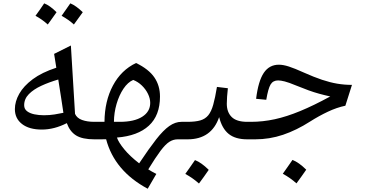

<svg xmlns="http://www.w3.org/2000/svg" viewBox="-20 -836 2192 1152"><path d="M317.9 -429.7 304.7 -512.7 405.3 -563 430.2 -152.8Q441.4 -127.4 472.2 -116.2Q502.9 -105 546.4 -105H546.9V0H546.4Q474.1 0 436.5 -23.4Q398.9 -46.9 380.9 -97.2Q305.2 -58.6 231 -58.6Q155.3 -58.6 112.3 -91.8Q69.3 -125 69.3 -181.2Q69.3 -227.1 95.5 -273.4Q121.6 -319.8 176.3 -360.6Q231 -401.4 317.9 -429.7ZM329.6 -358.9Q274.4 -342.8 227.8 -321.3Q181.2 -299.8 153.1 -271.2Q125 -242.7 125 -204.6Q125 -182.1 142.1 -168.9Q159.2 -155.8 186.3 -150.1Q213.4 -144.5 243.7 -144.5Q276.9 -144.5 307.6 -149.4Q338.4 -154.3 360.4 -159.2Q353.5 -207 346.4 -252Q339.4 -296.9 329.6 -358.9ZM192.9 -741.2Q222.2 -780.8 245.1 -815.9Q278.8 -803.2 319.3 -762.7Q306.2 -743.7 293 -725.6Q279.8 -707.5 266.6 -689Q232.9 -719.7 192.9 -741.2ZM349.6 -741.2Q371.1 -770.5 401.9 -815.9Q435.1 -802.7 476.6 -762.7Q446.8 -720.7 423.3 -689Q393.6 -716.8 349.6 -741.2Z M796.4 -458Q872.6 -420.9 906.2 -371.6Q939.9 -322.3 939.9 -256.8Q939.9 -143.1 873 -81.8Q806.2 -20.5 681.6 -10.7Q691.4 18.1 725.1 59.3Q758.8 100.6 814.9 144Q874 55.2 917 0.2Q960 -54.7 995.8 -79.8Q1031.7 -105 1068.8 -105H1069.3V0H1045.9Q1019.5 0 995.8 15.1Q972.2 30.3 942.9 69.3Q913.6 108.4 869.6 180.2Q878.9 186 891.8 193.6Q904.8 201.2 918 207.5L866.2 296.4Q667 189.5 616.7 -0.5Q599.1 0 582.8 0Q566.4 0 546.9 0Q530.3 0 530.3 -33.2V-71.8Q530.3 -105 546.9 -105H606.9Q607.9 -229.5 657.5 -322.5Q707 -415.5 796.4 -458ZM779.3 -356.4Q747.1 -342.8 720.9 -304Q694.8 -265.1 679.4 -212.4Q664.1 -159.7 663.6 -105H699.2Q785.2 -105 833.3 -135.5Q881.3 -166 881.3 -218.8Q881.3 -245.1 867.9 -272.7Q854.5 -300.3 831.3 -322.8Q808.1 -345.2 779.3 -356.4Z M1069.3 0Q1052.7 0 1052.7 -33.2V-71.8Q1052.7 -105 1069.3 -105H1105Q1151.9 -105 1181.6 -113.5Q1211.4 -122.1 1229.7 -144.5Q1248 -167 1259.5 -208.3Q1271 -249.5 1281.7 -314.5L1347.2 -306.6Q1344.2 -279.3 1342.5 -255.9Q1340.8 -232.4 1340.8 -213.4Q1340.8 -163.1 1370.1 -134Q1399.4 -105 1463.9 -105H1464.4V0H1463.9Q1392.1 0 1352.1 -32.5Q1312 -64.9 1294.9 -133.3Q1249 0 1105.5 0ZM1149.9 124.5Q1188 139.2 1232.4 183.1Q1218.3 203.6 1203.9 223.9Q1189.5 244.1 1173.8 265.1Q1136.7 231.9 1091.8 207.5Q1106.9 186 1121.1 166Q1135.3 146 1149.9 124.5Z M1653.3 -447.8Q1679.2 -447.8 1713.4 -436.8Q1747.6 -425.8 1803.7 -400.4Q1863.8 -373.5 1911.9 -357.4Q1960 -341.3 2003.4 -334Q2046.9 -326.7 2091.8 -326.7L2052.2 -201.7Q2000.5 -190.9 1946.8 -165.5Q1893.1 -140.1 1840.8 -106.9Q1759.3 -54.7 1678.2 -27.3Q1597.2 0 1511.2 0H1464.4Q1447.8 0 1447.8 -33.2V-71.8Q1447.8 -105 1464.4 -105H1485.4Q1557.1 -105 1628.7 -120.6Q1700.2 -136.2 1781.2 -169.7Q1862.3 -203.1 1961.4 -257.3Q1925.8 -265.1 1894.8 -273.7Q1863.8 -282.2 1830.8 -294.2Q1797.9 -306.2 1755.9 -323.2Q1712.4 -341.3 1688.2 -347.4Q1664.1 -353.5 1648.4 -353.5Q1618.2 -353.5 1603.5 -329.1Q1588.9 -304.7 1577.6 -237.3L1516.6 -243.2Q1529.8 -350.1 1562.7 -398.9Q1595.7 -447.8 1653.3 -447.8ZM1734.9 123.5Q1772.9 138.2 1817.4 182.1Q1803.2 202.6 1788.8 222.9Q1774.4 243.2 1758.8 264.2Q1721.7 231 1676.8 206.5Q1691.9 185.1 1706.1 165Q1720.2 145 1734.9 123.5Z"/></svg>

Font: Pinar-DS1-FD Medium
Style: Regular
Weight: 500
Designer: Amin Abedi
Version: Version 3.000